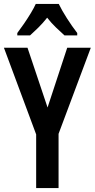

<svg xmlns="http://www.w3.org/2000/svg" viewBox="-20 -957 482 977"><path d="M222 -410 322 -714H442L278 -276V0H164V-273L0 -714H120ZM279 -937Q295 -904 320.5 -864Q346 -824 373 -789V-777H308Q289 -794 265 -817Q241 -840 220 -867Q198 -839 174 -815.5Q150 -792 133 -777H68V-789Q84 -810 102.5 -837Q121 -864 137 -890.5Q153 -917 162 -937Z"/></svg>

Font: Noto Sans Malayalam ExtraCondensed SemiBold
Style: Regular
Weight: 600
Width: 2
Designer: Jelle Bosma - Monotype Design Team
Foundry: Monotype Imaging Inc.
Version: Version 2.104; ttfautohint (v1.8.4.7-5d5b)